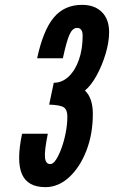

<svg xmlns="http://www.w3.org/2000/svg" viewBox="-20 -763 470 791"><path d="M167 8Q220.5 8 265 -33Q309.5 -74 336 -142.5Q362.5 -211 362.5 -293.5Q362.5 -359 330 -390Q356 -411.5 378.5 -452.8Q401 -494 415.2 -541.8Q429.5 -589.5 429.5 -630.5Q429.5 -683.5 399.8 -713.2Q370 -743 318 -743Q245.5 -743 201.8 -691Q158 -639 133 -523H239Q254.5 -595 266.8 -621.5Q279 -648 297.5 -648Q320.5 -648 320.5 -615.5Q320.5 -560.5 305 -516.5Q289.5 -472.5 262.5 -447.2Q235.5 -422 201.5 -422L182.5 -332Q228 -330.5 242.8 -320.8Q257.5 -311 257.5 -283Q257.5 -251.5 251 -217.5Q244.5 -183.5 233.8 -153.8Q223 -124 211 -105.5Q199 -87 187.5 -87Q167.5 -87 165.2 -115.2Q163 -143.5 177 -212H71Q47 -99 70.5 -45.5Q94 8 167 8Z"/></svg>

Font: League Gothic
Style: Italic
Weight: 400
Designer: The League of Moveable Type
Version: Version 1.600; ttfautohint (v1.8.3)